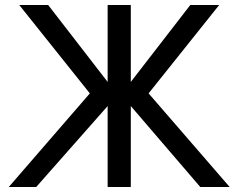

<svg xmlns="http://www.w3.org/2000/svg" viewBox="-20 -749 955 769"><path d="M411.1 -324.2 125 0H15.1L339.8 -375L57.1 -729H172.9L411.1 -420.9V-729H503.9V-420.9L742.2 -729H857.9L575.2 -375L899.9 0H782.2L503.9 -324.2V0H411.1Z"/></svg>

Font: Miedinger*
Style: Book
Weight: 400
Version: Version 001.000